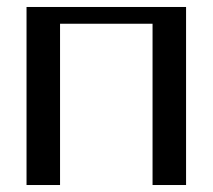

<svg xmlns="http://www.w3.org/2000/svg" viewBox="-20 -530 610 550"><path d="M513 -510H56V0H152V-462H417V0H513Z"/></svg>

Font: LXGW Marker Gothic
Style: Regular
Weight: 400
Version: Version 1.001